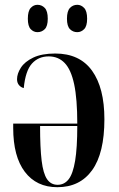

<svg xmlns="http://www.w3.org/2000/svg" viewBox="-20 -770 495 800"><path d="M219 10Q132 10 83.5 -54Q35 -118 35 -237V-255H302Q302 -358 289 -419Q276 -480 249.5 -507.5Q223 -535 183 -535Q140 -535 113 -505Q86 -475 79 -403Q67 -406 59 -415.5Q51 -425 51 -440Q51 -463 67 -488Q83 -513 118.5 -530Q154 -547 210 -547Q312 -547 363.5 -475.5Q415 -404 415 -273Q415 -132 364 -61Q313 10 219 10ZM220 0Q248 0 266 -23Q284 -46 293 -100Q302 -154 302 -245H147Q147 -154 153.5 -100.5Q160 -47 176 -23.5Q192 0 220 0ZM302 -636Q284 -636 271.5 -648.5Q259 -661 259 -692Q259 -724 271.5 -737Q284 -750 302 -750Q318 -750 330.5 -737Q343 -724 343 -692Q343 -661 330.5 -648.5Q318 -636 302 -636ZM136 -636Q120 -636 108 -648.5Q96 -661 96 -692Q96 -724 108 -737Q120 -750 136 -750Q154 -750 166.5 -737Q179 -724 179 -692Q179 -661 166.5 -648.5Q154 -636 136 -636Z"/></svg>

Font: Noto Serif Display ExtraCondensed SemiBold
Style: Regular
Weight: 600
Width: 2
Designer: Monotype Design Team
Foundry: Monotype Imaging Inc.
Version: Version 2.009